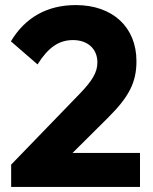

<svg xmlns="http://www.w3.org/2000/svg" viewBox="-20 -737 604 757"><path d="M295 -368 24 -88V0H532V-134H266L406 -273C488 -355 518 -411 518 -496C518 -630 424 -717 279 -717C166 -717 79 -668 23 -574L128 -483C170 -550 212 -579 268 -579C325 -579 364 -545 364 -491C364 -452 344 -419 295 -368Z"/></svg>

Font: MV Cash
Style: Bold
Weight: 700
Designer: Rodrigo Fuenzalida
Foundry: fragTYPE
Version: Version 1.100;Glyphs 3.1.2 (3151)